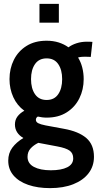

<svg xmlns="http://www.w3.org/2000/svg" viewBox="-20 -719 506 990"><path d="M238 251Q174 251 125.5 234.2Q77 217.5 49.8 185.8Q22.5 154 22.5 109.5Q22.5 71 43.2 42.8Q64 14.5 100.5 -7.5Q79.5 -19.5 68.2 -37.2Q57 -55 57 -77Q57 -101 70.2 -118.5Q83.5 -136 105.5 -148Q68.5 -174.5 48.8 -217.5Q29 -260.5 29 -311Q29 -365.5 51.5 -410.5Q74 -455.5 116.8 -482.2Q159.5 -509 220.5 -509Q254.5 -509 282.8 -500Q311 -491 333 -475Q350 -488 374.8 -496Q399.5 -504 428 -504Q436.5 -504 443.5 -503.8Q450.5 -503.5 456.5 -503L448 -425.5Q441 -426 433 -426.2Q425 -426.5 415.5 -426.5Q408.5 -426.5 400 -425.8Q391.5 -425 382.5 -422.5Q397 -399 404.2 -370.5Q411.5 -342 411.5 -311Q411.5 -257 389.2 -212Q367 -167 324.2 -139.8Q281.5 -112.5 220.5 -112.5Q208.5 -112.5 197.2 -114Q186 -115.5 175 -118Q165 -112 165 -101.5Q165 -90 177 -83.8Q189 -77.5 214.5 -72.5L309 -55Q385 -41.5 424.8 -7.5Q464.5 26.5 464.5 89.5Q464.5 138 436.8 174.2Q409 210.5 358 230.8Q307 251 238 251ZM242 159Q296 159 326.8 143.5Q357.5 128 357.5 97.5Q357.5 70.5 338.2 57.2Q319 44 275.5 36L177.5 17.5Q153 29.5 137.5 46.8Q122 64 122 89.5Q122 124 154.8 141.5Q187.5 159 242 159ZM220.5 -203.5Q260 -203.5 280.2 -233.2Q300.5 -263 300.5 -311Q300.5 -359 280.2 -388.5Q260 -418 220.5 -418Q181 -418 160.5 -388.5Q140 -359 140 -311Q140 -263 160.5 -233.2Q181 -203.5 220.5 -203.5ZM183.5 -602V-699H283.5V-602Z"/></svg>

Font: Cabin
Style: Bold
Weight: 700
Width: 4
Designer: Pablo Impallari
Foundry: Pablo Impallari. http://www.impallari.com Igino Marini. http://www.ikern.com
Version: Version 3.001